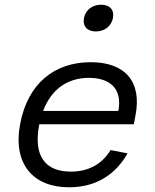

<svg xmlns="http://www.w3.org/2000/svg" viewBox="-20 -783 660 815"><path d="M66 -259.5C32.5 -86.5 121 12 273 12C389 12 471 -43 521.5 -132L449.5 -146C411 -83.5 353 -54.5 280.5 -54.5C172.5 -54.5 120.5 -120.5 146.5 -253.5L147 -255.5H548L555 -292.5C583.5 -438 509.5 -519 365.5 -519C210.5 -519 99 -428.5 66 -259.5ZM387 -649.5C423 -649.5 452.5 -671 459.5 -706.5C466 -742 445 -763 409 -763C373 -763 343.5 -742 336.5 -706.5C330 -671 351 -649.5 387 -649.5ZM163 -312C197 -402.5 265 -452.5 357 -452.5C443.5 -452.5 500.5 -410 482.5 -312Z"/></svg>

Font: Monaspace Neon Light
Style: Italic
Weight: 300
Italic angle: -11°
Designer: Riley Cran & the Lettermatic Team
Foundry: Lettermatic
Version: Version 1.200 (Monaspace Neon)